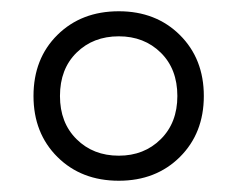

<svg xmlns="http://www.w3.org/2000/svg" viewBox="-20 -703 422 341"><path d="M191 -683Q257 -683 299.5 -640.8Q342 -598.5 342 -532.5Q342 -466.5 299.5 -424.2Q257 -382 191 -382Q124.5 -382 82 -424.2Q39.5 -466.5 39.5 -532.5Q39.5 -599 82 -641Q124.5 -683 191 -683ZM191 -426.5Q236 -426.5 265.5 -455.8Q295 -485 295 -532.5Q295 -580.5 265.5 -609.5Q236 -638.5 191 -638.5Q145.5 -638.5 116 -609.5Q86.5 -580.5 86.5 -532.5Q86.5 -485 116 -455.8Q145.5 -426.5 191 -426.5Z"/></svg>

Font: Newsreader 16pt Medium
Style: Regular
Weight: 500
Designer: Hugues Gentile
Foundry: Production Type
Version: Version 1.003